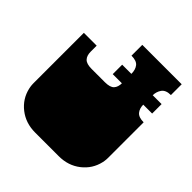

<svg xmlns="http://www.w3.org/2000/svg" viewBox="-193 -858 1006 1006"><g transform="rotate(45 310.0 -355.0)"><path d="M220 6Q150 6 99.5 -33.5Q49 -73 35 -135Q34 -140 33 -145.5Q32 -151 31.5 -157.5Q31 -164 31 -170V-171Q31 -178 31 -179.5Q31 -181 31 -186.5Q31 -192 31 -209V-260Q31 -277 31 -281.5Q31 -286 31 -288Q31 -290 31 -296V-297Q31 -304 31 -305.5Q31 -307 31 -312.5Q31 -318 31 -334V-544H126V-500Q126 -470 141 -454.5Q156 -439 193 -439H292Q330 -439 344.5 -454.5Q359 -470 359 -500V-569Q359 -599 344.5 -617.5Q330 -636 292 -636V-716H584V-636Q547 -636 532 -615Q517 -594 517 -564V-500Q517 -470 532 -452Q547 -434 584 -434V-334Q584 -318 584 -312.5Q584 -307 584 -305.5Q584 -304 584 -297V-296Q584 -290 584 -288Q584 -286 584 -281.5Q584 -277 584 -260V-209Q584 -193 584 -187.5Q584 -182 584 -180.5Q584 -179 584 -172V-171Q584 -165 583.5 -158Q583 -151 582 -145.5Q581 -140 580 -135Q566 -73 515.5 -33.5Q465 6 395 6ZM291 -498V-568H583V-498Z"/></g></svg>

Font: Danfo
Style: Regular
Weight: 400
Designer: Seyi Olusanya, David Udoh, Eyiyemi Adegbite, Mirko Velimirović
Version: Version 1.000